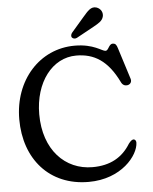

<svg xmlns="http://www.w3.org/2000/svg" viewBox="-61 -961 818 1029"><g transform="rotate(-5 348.0 -446.5)"><path d="M356 -787.5C349 -779 346 -768.5 352 -760.5C358 -753.5 369.5 -752 378 -756.5L471 -807.5C500.5 -824 519.5 -834.5 526 -856.5C532.5 -878 521 -901.5 497 -909.5C467.5 -918.5 449.5 -895.5 422.5 -864.5ZM374.5 18C551.5 18 645.5 -101.5 647 -169.5C647 -179 642.5 -186 635.5 -187.5C627 -189.5 618 -182.5 606.5 -167.5C563.5 -97 497.5 -59 402 -59C255 -59 141.5 -174 141.5 -366C141.5 -538 237 -662.5 366 -662.5C462.5 -662.5 534.5 -618.5 592 -500.5C599 -485 611 -478.5 624 -480C641 -481.5 651.5 -496 646 -513L592.5 -682C587 -701 581 -709 566.5 -709C545 -709 542 -674 525.5 -674C506 -674 465.5 -716 362.5 -716C173.5 -716 32.5 -559 32.5 -348C32.5 -135 163 18 374.5 18Z"/></g></svg>

Font: dr Title
Style: Regular
Weight: 400
Version: Version 1.000;hotconv 1.0.109;makeotfexe 2.5.65596